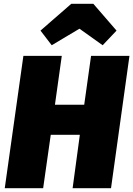

<svg xmlns="http://www.w3.org/2000/svg" viewBox="-20 -990 701 1010"><path d="M207 0H5L103 -696H305L269 -439H423L459 -696H661L564 0H362L400 -281H247ZM252 -752 193 -829 355 -970H471L593 -829L520 -752L398 -839Z"/></svg>

Font: Fira Sans Black
Style: Italic
Weight: 900
Italic angle: -8°
Designer: Carrois Corporate & Edenspiekermann AG
Foundry: Carrois Corporate GbR & Edenspiekermann AG
Version: Version 4.203